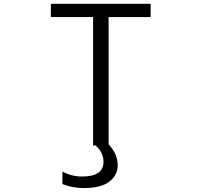

<svg xmlns="http://www.w3.org/2000/svg" viewBox="-20 -750 1040 990"><path d="M411.1 219.7Q354.5 219.7 301.8 199.2V134.8Q349.6 160.2 404.3 160.2Q513.7 160.2 513.7 84Q513.7 36.1 472.7 0H460V-662.1H242.2V-730.5H756.8V-662.1H540V-5.9Q586.9 44.9 586.9 101.6Q586.9 153.3 543.9 186.5Q501 219.7 411.1 219.7Z"/></svg>

Font: Gen Shin Gothic Monospace Normal
Style: Regular
Weight: 350
Designer: [Source Han Sans]
Ryoko NISHIZUKA  (kana & ideographs); Paul D. Hunt (Latin, Greek & Cyrillic); Wenlong ZHANG  (bopomofo
Version: Version 1.002.20150607